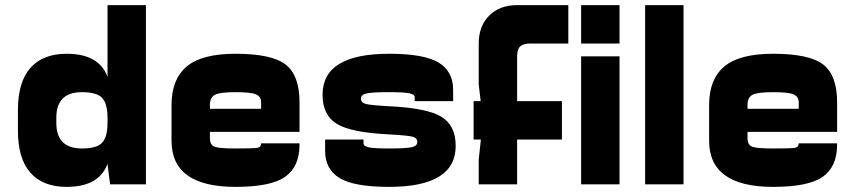

<svg xmlns="http://www.w3.org/2000/svg" viewBox="-20 -720 3340 750"><path d="M550 0V-700H400V-80L410 0ZM400 -80V-240Q400 -185 379 -162.5Q358 -140 300 -140Q200 -140 200 -240V-250H50V-210Q50 -100 99 -45Q148 10 240 10Q367 10 400 -80ZM240 -510Q148 -510 99 -455Q50 -400 50 -290V-250H200V-260Q200 -360 300 -360Q358 -360 379 -337.5Q400 -315 400 -260V-420Q367 -510 240 -510Z M700 -205H1150V-295H700ZM1150 -320Q1150 -426 1095.5 -468Q1041 -510 900 -510Q768 -510 709 -460Q650 -410 650 -310V-250H800V-310Q800 -340 820 -350Q840 -360 900 -360Q959 -360 979.5 -351.5Q1000 -343 1000 -320V-290H1150ZM1150 -155V-160H1000Q1000 -145 985 -142.5Q970 -140 900 -140Q836 -140 818 -147Q800 -154 800 -180V-280L650 -250V-170Q650 10 900 10Q1038 10 1094 -29.5Q1150 -69 1150 -155Z M1500 -195Q1573 -191 1591.5 -186Q1610 -181 1610 -165Q1610 -150 1588.5 -145Q1567 -140 1500 -140Q1441 -140 1420.5 -144.5Q1400 -149 1400 -160V-175H1250V-130Q1250 -59 1306.5 -24.5Q1363 10 1500 10Q1760 10 1760 -150Q1760 -230 1704 -264Q1648 -298 1500 -305Q1427 -309 1408.5 -314Q1390 -319 1390 -335Q1390 -350 1411.5 -355Q1433 -360 1500 -360Q1559 -360 1579.5 -355.5Q1600 -351 1600 -340V-325H1750V-370Q1750 -441 1693.5 -475.5Q1637 -510 1500 -510Q1240 -510 1240 -350Q1240 -270 1296 -236Q1352 -202 1500 -195Z M1830 -175H2175V-325H1830ZM2200 -700H2000Q1932 -700 1891 -659Q1850 -618 1850 -550V-390L1860 -305V-190L1850 -96V0H2000V-500Q2000 -528 2012.5 -539Q2025 -550 2050 -550H2200Z M2250 0H2400V-500H2250ZM2250 -550H2400V-700H2250Z M2500 0H2650V-700H2500Z M2800 -205H3250V-295H2800ZM3250 -320Q3250 -426 3195.5 -468Q3141 -510 3000 -510Q2868 -510 2809 -460Q2750 -410 2750 -310V-250H2900V-310Q2900 -340 2920 -350Q2940 -360 3000 -360Q3059 -360 3079.5 -351.5Q3100 -343 3100 -320V-290H3250ZM3250 -155V-160H3100Q3100 -145 3085 -142.5Q3070 -140 3000 -140Q2936 -140 2918 -147Q2900 -154 2900 -180V-280L2750 -250V-170Q2750 10 3000 10Q3138 10 3194 -29.5Q3250 -69 3250 -155Z"/></svg>

Font: Millimetre
Style: Bold
Weight: 800
Designer: Jérémy Landes
Version: Version 1.0